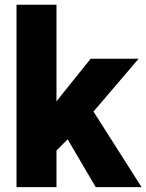

<svg xmlns="http://www.w3.org/2000/svg" viewBox="-20 -770 602 790"><path d="M374 0 258.3 -196.8 212.4 -150.9V0H47.9V-750.5H212.4V-352.5L229 -374L353 -528.3H550.3L364.7 -311L562.5 0Z"/></svg>

Font: Vazirmatn RD UI Black
Style: Regular
Weight: 900
Designer: Saber Rastikerdar
Foundry: Saber Rastikerdar
Version: Version 33.003